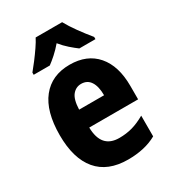

<svg xmlns="http://www.w3.org/2000/svg" viewBox="-187 -868 882 980"><g transform="rotate(-30 253.5 -378.0)"><path d="M259 -559Q361 -559 417.5 -493.5Q474 -428 474 -310V-231H186Q188 -108 293 -108Q334 -108 370 -118Q406 -128 446 -151V-29Q377 10 277 10Q158 10 97 -62.5Q36 -135 36 -272Q36 -412 94.5 -485.5Q153 -559 259 -559ZM261 -445Q230 -445 209.5 -420Q189 -395 187 -336H334Q334 -388 315.5 -416.5Q297 -445 261 -445ZM335 -766Q353 -733 381.5 -693.5Q410 -654 439 -619V-606H344Q325 -620 301.5 -640.5Q278 -661 257 -687Q234 -660 211 -639.5Q188 -619 170 -606H75V-619Q91 -638 111.5 -665Q132 -692 150.5 -719Q169 -746 179 -766Z"/></g></svg>

Font: Noto Sans Tamil Condensed ExtraBold
Style: Regular
Weight: 800
Width: 3
Designer: Jelle Bosma - Monotype Design Team
Foundry: Monotype Imaging Inc.
Version: Version 2.004; ttfautohint (v1.8.4.7-5d5b)